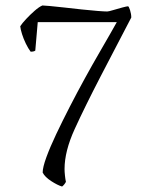

<svg xmlns="http://www.w3.org/2000/svg" viewBox="-20 -580 530 702"><path d="M207 102Q190 97 167 82Q144 67 136 51Q136 32 149.5 -5Q163 -42 185.5 -89.5Q208 -137 235 -189.5Q262 -242 290 -293Q318 -344 343 -387Q368 -430 385 -460Q402 -490 407 -499H118L109 -395Q104 -391 92 -391Q83 -403 74.5 -420.5Q66 -438 60.5 -455.5Q55 -473 54 -484Q61 -495 75.5 -510.5Q90 -526 106.5 -540.5Q123 -555 135 -560Q140 -560 162.5 -558Q185 -556 215.5 -552.5Q246 -549 278.5 -545.5Q311 -542 336.5 -540Q362 -538 372 -538Q377 -538 393.5 -543Q410 -548 427 -552.5Q444 -557 448 -557Q451 -557 455.5 -543Q460 -529 460 -516L348 -301Q290 -189 253 -108Q216 -27 216 38Q216 48 217.5 62Q219 76 221 85Q215 96 207 102Z"/></svg>

Font: Texturina 72pt Thin
Style: Regular
Weight: 100
Designer: Guillermo Torres Carreño
Foundry: Omnibus-Type
Version: Version 1.002; ttfautohint (v1.8.3)